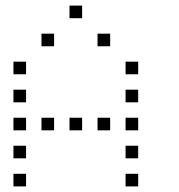

<svg xmlns="http://www.w3.org/2000/svg" viewBox="-20 -693 640 685"><path d="M229 -673Q228 -673 228 -673Q228 -673 228 -672V-629Q228 -628 228 -628Q228 -628 229 -628H272Q273 -628 273 -628Q273 -628 273 -629V-672Q273 -673 273 -673Q273 -673 272 -673ZM129 -573Q128 -573 128 -573Q128 -573 128 -572V-529Q128 -528 128 -528Q128 -528 129 -528H172Q173 -528 173 -528Q173 -528 173 -529V-572Q173 -573 173 -573Q173 -573 172 -573ZM329 -573Q328 -573 328 -573Q328 -573 328 -572V-529Q328 -528 328 -528Q328 -528 329 -528H372Q373 -528 373 -528Q373 -528 373 -529V-572Q373 -573 373 -573Q373 -573 372 -573ZM29 -473Q28 -473 28 -473Q28 -473 28 -472V-429Q28 -428 28 -428Q28 -428 29 -428H72Q73 -428 73 -428Q73 -428 73 -429V-472Q73 -473 73 -473Q73 -473 72 -473ZM429 -473Q428 -473 428 -473Q428 -473 428 -472V-429Q428 -428 428 -428Q428 -428 429 -428H472Q473 -428 473 -428Q473 -428 473 -429V-472Q473 -473 473 -473Q473 -473 472 -473ZM29 -373Q28 -373 28 -373Q28 -373 28 -372V-329Q28 -328 28 -328Q28 -328 29 -328H72Q73 -328 73 -328Q73 -328 73 -329V-372Q73 -373 73 -373Q73 -373 72 -373ZM429 -373Q428 -373 428 -373Q428 -373 428 -372V-329Q428 -328 428 -328Q428 -328 429 -328H472Q473 -328 473 -328Q473 -328 473 -329V-372Q473 -373 473 -373Q473 -373 472 -373ZM29 -273Q28 -273 28 -273Q28 -273 28 -272V-229Q28 -228 28 -228Q28 -228 29 -228H72Q73 -228 73 -228Q73 -228 73 -229V-272Q73 -273 73 -273Q73 -273 72 -273ZM129 -273Q128 -273 128 -273Q128 -273 128 -272V-229Q128 -228 128 -228Q128 -228 129 -228H172Q173 -228 173 -228Q173 -228 173 -229V-272Q173 -273 173 -273Q173 -273 172 -273ZM229 -273Q228 -273 228 -273Q228 -273 228 -272V-229Q228 -228 228 -228Q228 -228 229 -228H272Q273 -228 273 -228Q273 -228 273 -229V-272Q273 -273 273 -273Q273 -273 272 -273ZM329 -273Q328 -273 328 -273Q328 -273 328 -272V-229Q328 -228 328 -228Q328 -228 329 -228H372Q373 -228 373 -228Q373 -228 373 -229V-272Q373 -273 373 -273Q373 -273 372 -273ZM429 -273Q428 -273 428 -273Q428 -273 428 -272V-229Q428 -228 428 -228Q428 -228 429 -228H472Q473 -228 473 -228Q473 -228 473 -229V-272Q473 -273 473 -273Q473 -273 472 -273ZM29 -173Q28 -173 28 -173Q28 -173 28 -172V-129Q28 -128 28 -128Q28 -128 29 -128H72Q73 -128 73 -128Q73 -128 73 -129V-172Q73 -173 73 -173Q73 -173 72 -173ZM429 -173Q428 -173 428 -173Q428 -173 428 -172V-129Q428 -128 428 -128Q428 -128 429 -128H472Q473 -128 473 -128Q473 -128 473 -129V-172Q473 -173 473 -173Q473 -173 472 -173ZM29 -73Q28 -73 28 -73Q28 -73 28 -72V-29Q28 -28 28 -28Q28 -28 29 -28H72Q73 -28 73 -28Q73 -28 73 -29V-72Q73 -73 73 -73Q73 -73 72 -73ZM429 -73Q428 -73 428 -73Q428 -73 428 -72V-29Q428 -28 428 -28Q428 -28 429 -28H472Q473 -28 473 -28Q473 -28 473 -29V-72Q473 -73 473 -73Q473 -73 472 -73Z"/></svg>

Font: Doto Light
Style: Regular
Weight: 300
Monospace: yes
Version: Version 1.000